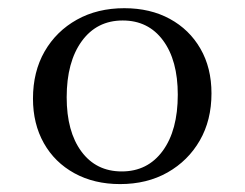

<svg xmlns="http://www.w3.org/2000/svg" viewBox="-20 -447 609 478"><path d="M279 11.3Q214.5 11.3 165.3 -15.7Q116.1 -42.7 89.1 -90.7Q62.1 -138.7 62.1 -201.6Q62.1 -268.5 91.1 -319Q120.2 -369.4 171.4 -398Q222.6 -426.6 289.5 -426.6Q354 -426.6 402.8 -400Q451.6 -373.4 479 -325.8Q506.5 -278.2 506.5 -214.5Q506.5 -147.6 477.4 -97.2Q448.4 -46.8 397.2 -17.7Q346 11.3 279 11.3ZM283.1 -20.2Q347.6 -20.2 385.1 -71.4Q422.6 -122.6 422.6 -211.3Q422.6 -296.8 385.9 -346.4Q349.2 -396 285.5 -396Q221 -396 183.5 -344.4Q146 -292.7 146 -204.8Q146 -119.4 182.7 -69.8Q219.4 -20.2 283.1 -20.2Z"/></svg>

Font: Playfair 12pt
Style: Regular
Weight: 400
Designer: Claus Eggers Sørensen
Foundry: Claus Eggers Sørensen
Version: Version 2.000;gftools[0.9.28]